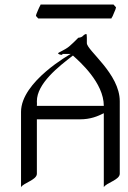

<svg xmlns="http://www.w3.org/2000/svg" viewBox="-20 -794 553 829"><path d="M481 -762.2 470.2 -774.4H155.3C154.3 -771 152.3 -767.1 149.9 -763.2L144 -750C138.2 -737.3 135.3 -729 135.3 -725.1L145 -714.4H460.9C461.9 -717.3 463.9 -720.2 466.3 -724.1L472.2 -738.3C477.1 -748 480 -757.3 481 -762.2ZM294.9 -554.2C323.2 -528.8 428.2 -437 428.2 -336.9H139.2C140.1 -337.9 139.2 -354 139.2 -356.9C139.2 -433.1 231.9 -505.9 294.9 -554.2ZM352.1 -647C348.1 -647 344.2 -645 335 -636.2C330.1 -631.8 317.9 -630.9 317.9 -630.9C317.9 -630.9 297.9 -609.9 277.8 -592.8C259.8 -578.1 231.9 -567.9 231 -564C230 -560.1 242.2 -557.1 246.1 -557.1C250 -557.1 250 -561 250 -561H285.2C285.2 -561 70.8 -441.9 70.8 -311V14.2C82 -4.9 139.2 -17.1 139.2 -43.9V-278.8H325.2C371.1 -278.8 401.9 -292 428.2 -305.2V14.2C439 -4.9 497.1 -17.1 497.1 -43.9V-356.9C497.1 -476.1 355 -576.2 355 -607.9V-615.2V-630.9C355 -645 354 -647 352.1 -647Z"/></svg>

Font: Pierce
Style: Roman
Weight: 500
Version: Version 0.2.0